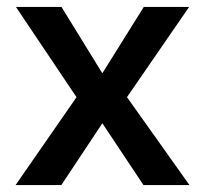

<svg xmlns="http://www.w3.org/2000/svg" viewBox="-20 -535 595 555"><path d="M526.7 -515 324 -220.7 255.3 -290.3 395.7 -515ZM25 0 231 -297 296 -209 157.3 0ZM157.7 -515 287 -305 336.3 -269.3 527.7 0H394.7L263.7 -197L210 -241L26 -515Z"/></svg>

Font: 42dot Sans Light
Style: Regular
Weight: 300
Designer: 42dot
Version: Version 1.000